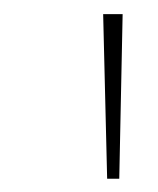

<svg xmlns="http://www.w3.org/2000/svg" viewBox="-20 -748 230 279"><path d="M135.7 -488.3 129.9 -727.5H158.2L153.3 -488.3Z"/></svg>

Font: Inter 28pt Thin
Style: Regular
Weight: 250
Designer: Rasmus Andersson
Foundry: rsms
Version: Version 4.001;git-66647c0bb